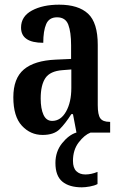

<svg xmlns="http://www.w3.org/2000/svg" viewBox="-20 -567 519 821"><path d="M162 10Q110 10 73.5 -29.5Q37 -69 37 -151Q37 -232 82 -270Q127 -308 218 -312L284 -315V-373Q284 -430 272 -461.5Q260 -493 224 -493Q190 -493 177.5 -464Q165 -435 165 -384Q70 -384 70 -449Q70 -497 116.5 -522Q163 -547 233 -547Q315 -547 356.5 -508.5Q398 -470 398 -375V-118Q398 -76 409 -61Q420 -46 448 -46H451V0H307L292 -79H285Q259 -38 234.5 -14Q210 10 162 10ZM203 -50Q240 -50 262.5 -90Q285 -130 285 -191V-270L247 -267Q194 -263 174 -233Q154 -203 154 -146Q154 -102 166 -76Q178 -50 203 -50ZM330 234Q276 234 246.5 209.5Q217 185 217 130Q217 81 245.5 45.5Q274 10 306 0H367Q341 10 316.5 42Q292 74 292 121Q292 151 306.5 165Q321 179 345 179Q370 179 397 168V220Q384 227 364 230.5Q344 234 330 234Z"/></svg>

Font: Noto Serif ExtraCondensed SemiBold
Style: Regular
Weight: 600
Width: 2
Designer: Monotype Design Team
Foundry: Monotype Imaging Inc.
Version: Version 2.015; ttfautohint (v1.8.4.7-5d5b)